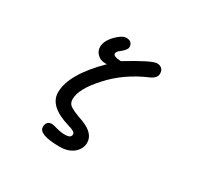

<svg xmlns="http://www.w3.org/2000/svg" viewBox="-178 -948 1356 1309"><g transform="rotate(30 500.0 -293.5)"><path d="M271 81Q271 58 283 45.5Q295 33 318 33L338 37Q392 53 422 53Q451 53 463 46Q475 39 475 23Q475 12 461.5 3.5Q448 -5 417 -14Q243 -65 243 -175Q243 -317 436 -507L423 -506Q384 -506 361 -530Q336 -552 336 -587Q336 -632 382 -681Q428 -729 462 -729Q486 -729 498.5 -717Q511 -705 511 -683Q511 -664 475 -634Q446 -614 446 -597Q446 -586 460.5 -580Q475 -574 507 -572Q689 -683 729 -683Q754 -683 768 -669.5Q782 -656 782 -631Q782 -596 734 -575Q568 -504 460 -383Q352 -265 352 -184Q352 -157 369 -140Q390 -120 483 -88Q587 -48 587 25Q587 73 545 109Q503 142 439 142Q271 142 271 81Z"/></g></svg>

Font: 寒蝉全圆体 Bold
Style: Regular
Weight: 700
Designer: Warren2060
      Designed by Motoya company      

      [Varela Round]
      Joe Prince(Latin component); Avraham Cornf
Foundry: ChillType
Version: Version 3.200